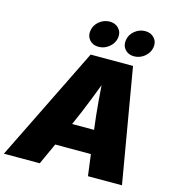

<svg xmlns="http://www.w3.org/2000/svg" viewBox="-160 -1068 1084 1182"><g transform="rotate(15 382.0 -477.0)"><path d="M-26.4 0 331.5 -727.5H601.6L726.1 0H509.3L472.2 -282.2Q460 -374 452.1 -471.4Q444.3 -568.8 438.5 -666H484.9Q447.8 -568.8 409.9 -471.4Q372.1 -374 330.6 -282.2L202.1 0ZM172.4 -136.2 196.8 -285.2H597.2L572.8 -136.2ZM591.8 -786.1Q554.7 -786.1 533.4 -810.5Q512.2 -835 518.1 -870.1Q523.4 -905.3 553 -929.7Q582.5 -954.1 619.6 -954.1Q656.2 -954.1 678 -929.7Q699.7 -905.3 693.8 -870.1Q688 -835 658.2 -810.5Q628.4 -786.1 591.8 -786.1ZM365.2 -786.1Q328.6 -786.1 307.4 -810.5Q286.1 -835 292 -870.1Q297.4 -905.3 326.9 -929.7Q356.4 -954.1 393.6 -954.1Q430.2 -954.1 451.9 -929.7Q473.6 -905.3 467.8 -870.1Q461.9 -835 432.1 -810.5Q402.3 -786.1 365.2 -786.1Z"/></g></svg>

Font: Inter 17pt Black
Style: Italic
Weight: 900
Italic angle: -9.3988°
Version: Version 4.001;git-66647c0bb